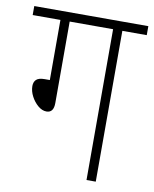

<svg xmlns="http://www.w3.org/2000/svg" viewBox="-74 -679 592 736"><g transform="rotate(10 222.0 -311.0)"><path d="M144 -587V-270Q144 -232 116 -232Q99 -232 83 -245.5Q67 -259 56.5 -279Q46 -299 46 -319Q46 -335 55.5 -344Q65 -353 88 -353H108V-587H0V-622H444V-587H349V0H313V-587Z"/></g></svg>

Font: Noto Sans Condensed ExtraLight
Style: Italic
Weight: 200
Width: 3
Italic angle: -12°
Designer: Monotype Design Team
Foundry: Monotype Imaging Inc.
Version: Version 2.013; ttfautohint (v1.8.4.7-5d5b)